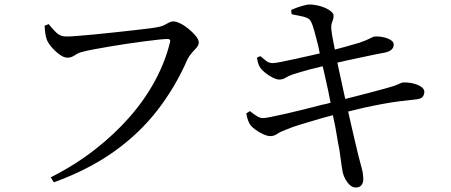

<svg xmlns="http://www.w3.org/2000/svg" viewBox="-20 -787 2000 852"><path d="M205 0Q312 -54 399.5 -122Q487 -190 554.5 -267Q622 -344 667.5 -428Q713 -512 734 -598Q737 -608 733.5 -611Q730 -614 723 -614Q711 -614 682.5 -611Q654 -608 616.5 -603Q579 -598 538.5 -592Q498 -586 460.5 -579.5Q423 -573 393.5 -567.5Q364 -562 350 -558Q330 -554 313 -542.5Q296 -531 280 -531Q263 -531 243.5 -545.5Q224 -560 208 -579Q192 -598 187 -613Q183 -626 181 -639.5Q179 -653 178 -673L196 -680Q211 -661 229 -643Q247 -625 274 -625Q290 -625 322.5 -627.5Q355 -630 397.5 -634Q440 -638 485 -643Q530 -648 571.5 -652.5Q613 -657 643.5 -661Q674 -665 686 -668Q701 -671 711.5 -677Q722 -683 731 -687.5Q740 -692 749 -692Q762 -692 781 -682.5Q800 -673 818.5 -657.5Q837 -642 849.5 -626.5Q862 -611 862 -599Q862 -587 852.5 -576Q843 -565 831.5 -552.5Q820 -540 812 -524Q758 -400 677.5 -296.5Q597 -193 484 -113Q371 -33 219 22Z M1558 45Q1545 45 1533.5 35Q1522 25 1513.5 10Q1505 -5 1501 -21Q1499 -30 1496 -50.5Q1493 -71 1489.5 -98.5Q1486 -126 1480 -154Q1475 -185 1468 -224Q1463 -249 1457 -276Q1433 -269 1406 -262Q1362 -249 1320 -236.5Q1278 -224 1250 -212Q1223 -202 1209.5 -192.5Q1196 -183 1179 -183Q1167 -183 1149 -191Q1131 -199 1115 -210.5Q1099 -222 1091 -232Q1085 -241 1080.5 -253.5Q1076 -266 1073 -284L1089 -294Q1109 -278 1122 -270.5Q1135 -263 1147 -263Q1157 -263 1184 -268.5Q1211 -274 1249 -282.5Q1287 -291 1328.5 -301.5Q1370 -312 1409 -322Q1429 -326 1447 -331Q1441 -359 1436 -386Q1427 -425 1420 -458Q1416 -478 1412 -493Q1383 -486 1355 -479Q1311 -467 1277 -456Q1256 -448 1245.5 -441Q1235 -434 1219 -434Q1208 -434 1191.5 -442Q1175 -450 1159.5 -462Q1144 -474 1136 -485Q1129 -495 1126 -505Q1123 -515 1120 -531L1135 -538Q1149 -527 1161 -517Q1173 -507 1190 -507Q1200 -507 1226 -512Q1252 -517 1287.5 -525Q1323 -533 1360 -541Q1380 -545 1399 -550Q1395 -567 1392 -584Q1383 -620 1375 -649Q1367 -678 1360 -691Q1355 -702 1342.5 -707.5Q1330 -713 1313 -716Q1296 -719 1274 -724L1272 -743Q1292 -752 1316.5 -759.5Q1341 -767 1354 -767Q1370 -767 1388.5 -763Q1407 -759 1423 -752Q1439 -745 1449.5 -736Q1460 -727 1460 -719Q1461 -709 1458 -701Q1455 -693 1452 -683.5Q1449 -674 1450 -659Q1453 -630 1459 -602Q1462 -587 1466 -567Q1487 -573 1507 -578Q1543 -588 1574 -597Q1606 -608 1621.5 -616.5Q1637 -625 1644 -625Q1655 -626 1669.5 -624Q1684 -622 1697 -617.5Q1710 -613 1718.5 -606Q1727 -599 1727 -589Q1727 -575 1716.5 -566Q1706 -557 1685 -553Q1651 -547 1605 -537Q1559 -527 1516 -518Q1495 -513 1477 -509Q1490 -447 1503 -389Q1508 -368 1512 -348Q1528 -352 1544 -356Q1580 -365 1616 -374.5Q1652 -384 1681 -392Q1710 -400 1726 -405Q1746 -412 1753.5 -416Q1761 -420 1768 -421Q1792 -422 1814 -416.5Q1836 -411 1849.5 -401.5Q1863 -392 1863 -379Q1863 -368 1856 -358Q1849 -348 1826 -346Q1787 -342 1752 -337.5Q1717 -333 1679 -326Q1641 -319 1595 -309Q1563 -301 1525 -292Q1528 -278 1531 -265Q1544 -207 1554.5 -163Q1565 -119 1571 -94Q1581 -58 1586.5 -35.5Q1592 -13 1592 10Q1592 23 1584.5 34Q1577 45 1558 45Z"/></svg>

Font: Noto Serif HK ExtraLight Medium
Style: Regular
Weight: 500
Version: Version 2.002-H1;hotconv 1.1.0;makeotfexe 2.6.0